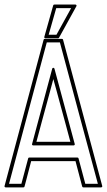

<svg xmlns="http://www.w3.org/2000/svg" viewBox="-22 -811 469 842"><path d="M2.9 10.7Q0.5 10.7 -1.2 8.8Q-2.9 6.8 -2 4.4L169.4 -637.2Q170.4 -640.6 174.3 -640.6H249.5Q253.4 -640.6 254.4 -637.2L426.3 4.4Q427.2 6.8 425.5 8.8Q423.8 10.7 421.4 10.7H343.3Q339.4 10.7 338.4 6.8L309.1 -104.5H114.7Q111.3 -91.3 107.7 -77.6Q104 -64 100.6 -50.3Q96.7 -35.6 93 -21Q89.4 -6.3 85.4 7.3Q84.5 10.7 80.6 10.7ZM286.6 -189Q275.4 -231.9 264.6 -271Q253.9 -310.1 243.2 -349.6Q238.8 -365.2 235.4 -378.4Q231.9 -391.6 228.3 -404.8Q224.6 -418 220.7 -432.4Q216.8 -446.8 211.9 -464.4Q205.1 -439 198.5 -414.3Q191.9 -389.6 185.1 -364.7Q172.9 -319.8 161.4 -277.6Q149.9 -235.4 137.7 -189ZM123.5 -173.3Q121.1 -173.3 119.4 -175.3Q117.7 -177.2 118.7 -179.7L207 -509.8Q208 -513.7 211.9 -513.7Q215.8 -513.7 216.8 -509.8L305.7 -179.7Q306.6 -177.2 304.9 -175.3Q303.2 -173.3 300.8 -173.3ZM71.8 -4.9Q79.1 -32.2 86.7 -60.8Q94.2 -89.4 101.6 -116.7Q102.5 -120.1 106.4 -120.1H317.4Q321.3 -120.1 322.3 -116.7L352.1 -4.9H407.2Q365.2 -160.6 323.7 -314.9Q282.2 -469.2 240.7 -625H183.1Q141.1 -467.8 100.3 -314.9Q59.6 -162.1 17.6 -4.9ZM308.6 -791Q311.5 -791 313 -788.6Q314.5 -786.1 313 -783.7L236.8 -645.5Q235.4 -643.1 232.4 -643.1H177.2Q174.8 -643.1 173.1 -645Q171.4 -647 172.4 -649.4L211.4 -787.6Q212.4 -791 216.3 -791ZM224.6 -775.4Q216.3 -744.6 208 -717Q199.7 -689.5 191.4 -658.7H225.6Q242.7 -689.9 257.8 -717Q272.9 -744.1 290 -775.4Z"/></svg>

Font: Fibel Sued Kontur LRS
Style: Regular
Weight: 400
Designer: Peter Wiegel
Foundry: Peter Wiegel
Version: Version 000.000